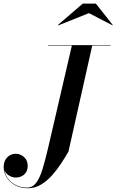

<svg xmlns="http://www.w3.org/2000/svg" viewBox="-52 -996 635 1047"><path d="M100 30.5Q59.5 30.5 29.8 13.8Q0 -3 -16 -29.5Q-32 -56 -32 -84.5Q-32 -107.5 -22.8 -124Q-13.5 -140.5 1.5 -149Q16.5 -157.5 34 -157.5Q48.5 -157.5 63.5 -150.2Q78.5 -143 88.8 -128.2Q99 -113.5 99 -91Q99 -70.5 89.8 -56.2Q80.5 -42 65.8 -35Q51 -28 34 -28Q18.5 -28 3.8 -35.2Q-11 -42.5 -21 -55.2Q-31 -68 -31 -84.5H-29.5Q-29 -63.5 -20.5 -43.5Q-12 -23.5 4.5 -7.8Q21 8 44 17.5Q67 27 95.5 27Q126 27 145.8 0.2Q165.5 -26.5 180.2 -75Q195 -123.5 210.5 -190L340.5 -750H451.5L321.5 -170Q305 -141 282.8 -106.8Q260.5 -72.5 233 -41.2Q205.5 -10 172.2 10.2Q139 30.5 100 30.5ZM209.5 -747.5V-750H551.5V-747.5ZM265.5 -857.5 263.5 -859.5 399.5 -976.5H470.5L563 -859.5L562 -857.5L433 -924.5Z"/></svg>

Font: Bodoni Moda 72pt Medium
Style: Italic
Weight: 500
Italic angle: -13°
Designer: Owen Earl
Foundry: indestructible type
Version: Version 2.004